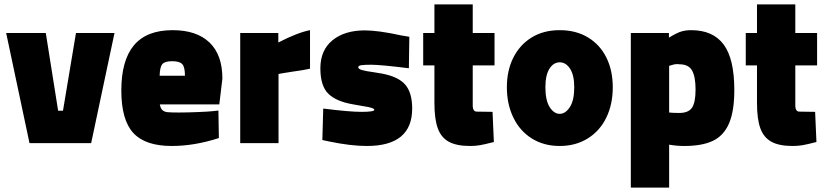

<svg xmlns="http://www.w3.org/2000/svg" viewBox="-20 -650 3760 872"><path d="M8 -500H188L244 -147H266L325 -500H500L394 0H114Z M531 -239Q531 -376 588.5 -444.5Q646 -513 764 -513Q873 -513 931.5 -457Q990 -401 990 -293L976 -176H706Q709 -158 717.5 -150Q726 -142 741 -140.5Q756 -139 792 -139Q828 -139 877.5 -141Q927 -143 945 -145L972 -148L974 -23Q863 13 760 13Q640 13 585.5 -46Q531 -105 531 -239ZM820 -306Q820 -345 808 -358.5Q796 -372 762 -372Q728 -372 717 -358.5Q706 -345 705 -306Z M1071 -500H1244V-457Q1331 -502 1388 -513V-338Q1357 -331 1311 -325Q1303 -324 1261 -317L1245 -314V0H1071Z M1477 -7 1444 -14 1448 -157Q1567 -142 1621 -142Q1680 -142 1680 -151Q1680 -156 1668 -160Q1656 -164 1629 -168L1584 -176Q1507 -189 1471 -224.5Q1435 -260 1435 -340Q1435 -422 1490 -467Q1545 -512 1637 -512Q1698 -512 1803 -489L1839 -483L1837 -340Q1708 -356 1666 -356Q1637 -356 1622 -354Q1607 -352 1607 -345Q1607 -337 1623.5 -332Q1640 -327 1677 -322L1714 -316Q1789 -302 1820.5 -265.5Q1852 -229 1852 -157Q1852 13 1646 13Q1574 13 1477 -7Z M1953 -182V-353H1902V-500H1953V-630H2127V-500H2226V-353H2127V-171Q2127 -141 2149 -143L2217 -142L2223 -5Q2180 6 2159.5 9.5Q2139 13 2115 13Q2053 13 2018 -6.5Q1983 -26 1968 -68Q1953 -110 1953 -182Z M2282 -254Q2282 -329 2311 -387.5Q2340 -446 2394 -479.5Q2448 -513 2522 -513Q2596 -513 2650.5 -480Q2705 -447 2734 -388.5Q2763 -330 2763 -254Q2763 -176 2733.5 -115.5Q2704 -55 2649 -21Q2594 13 2522 13Q2450 13 2395.5 -21Q2341 -55 2311.5 -116Q2282 -177 2282 -254ZM2588 -254Q2588 -309 2569 -338Q2550 -367 2522 -367Q2494 -367 2475.5 -338Q2457 -309 2457 -254Q2457 -194 2476.5 -163.5Q2496 -133 2522 -133Q2548 -133 2568 -163.5Q2588 -194 2588 -254Z M2845 -500H3018V-479Q3056 -502 3076 -507.5Q3096 -513 3119 -513Q3218 -513 3266.5 -448Q3315 -383 3315 -241Q3315 -145 3291 -89.5Q3267 -34 3218 -10.5Q3169 13 3088 13Q3053 13 3019 7V202H2845ZM3139 -243Q3139 -302 3123 -330Q3107 -358 3066 -358L3055 -359Q3043 -359 3026 -353L3019 -351V-139Q3037 -137 3065 -137Q3107 -137 3123 -161Q3139 -185 3139 -243Z M3418 -182V-353H3367V-500H3418V-630H3592V-500H3691V-353H3592V-171Q3592 -141 3614 -143L3682 -142L3688 -5Q3645 6 3624.5 9.5Q3604 13 3580 13Q3518 13 3483 -6.5Q3448 -26 3433 -68Q3418 -110 3418 -182Z"/></svg>

Font: Cairo Black
Style: Regular
Weight: 900
Designer: Mohamed Gaber, the designers of Titillium
Foundry: Kief Type Foundry
Version: Version 2.009; ttfautohint (v1.5.33-1714) -l 8 -r 50 -G 200 